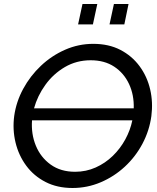

<svg xmlns="http://www.w3.org/2000/svg" viewBox="-20 -934 782 959"><path d="M342 5Q266 5 207.5 -25Q149 -55 111 -106.5Q73 -158 57.5 -222.5Q42 -287 51 -355Q61 -426 96 -490.5Q131 -555 184.5 -605.5Q238 -656 305 -685.5Q372 -715 446 -715Q523 -715 581 -685Q639 -655 677 -603.5Q715 -552 730 -487.5Q745 -423 736 -354Q726 -281 691.5 -216Q657 -151 603.5 -101.5Q550 -52 483 -23.5Q416 5 342 5ZM433 -633Q362 -633 304 -599Q246 -565 206.5 -510Q167 -455 150 -393H648Q650 -460 624.5 -514.5Q599 -569 550.5 -601Q502 -633 433 -633ZM355 -76Q410 -76 458 -97.5Q506 -119 543.5 -155.5Q581 -192 606 -238Q631 -284 641 -333H140Q135 -265 159 -206.5Q183 -148 233 -112Q283 -76 355 -76ZM370 -812 392 -914H466L444 -812ZM527 -812 549 -914H622L601 -812Z"/></svg>

Font: Raleway Medium
Style: Italic
Weight: 500
Italic angle: -12°
Designer: Matt McInerney, Pablo Impallari, Rodrigo Fuenzalida
Foundry: Matt McInerney, Pablo Impallari, Rodrigo Fuenzalida
Version: Version 4.026